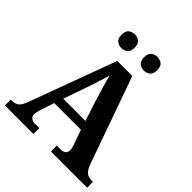

<svg xmlns="http://www.w3.org/2000/svg" viewBox="-242 -1076 1236 1236"><g transform="rotate(45 376.5 -457.5)"><path d="M4 0V-53H16Q43 -53 61.5 -67Q80 -81 96 -126L313 -714H450L659 -125Q674 -83 692.5 -68Q711 -53 735 -53H753V0H423V-53H462Q477 -53 491 -62Q505 -71 505 -92Q505 -104 502 -115.5Q499 -127 496 -135L461 -235H218L189 -149Q185 -137 181 -120.5Q177 -104 177 -92Q177 -73 191 -63Q205 -53 222 -53H264V0ZM239 -296H441L388 -460Q378 -494 365.5 -536Q353 -578 345 -613Q336 -581 323 -540.5Q310 -500 298 -465ZM478 -791Q454 -791 436 -804.8Q418 -818.6 418 -852.7Q418 -888 436 -901.5Q454 -915 478 -915Q501 -915 519 -901.7Q537 -888.4 537 -853Q537 -818.7 519 -804.8Q501 -791 478 -791ZM272 -791Q249 -791 231 -804.8Q213 -818.6 213 -852.7Q213 -888 231 -901.5Q249 -915 272 -915Q295 -915 313.5 -901.7Q332 -888.4 332 -853Q332 -818.7 313.5 -804.8Q295 -791 272 -791Z"/></g></svg>

Font: Noto Serif Khojki
Style: Regular
Weight: 400
Designer: Juan Bruce
Version: Version 2.002